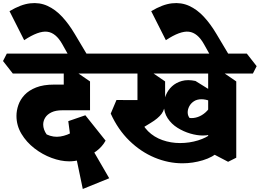

<svg xmlns="http://www.w3.org/2000/svg" viewBox="-85 -1025 1719 1271"><path d="M373 43Q318 43 257 20.5Q196 -2 143 -43Q90 -84 57 -139Q24 -194 24 -258Q24 -293 36.5 -329.5Q49 -366 77.5 -396.5Q106 -427 154 -446Q202 -465 273 -465H425L511 -295H328Q284 -295 256 -281.5Q228 -268 214.5 -246.5Q201 -225 201 -200Q201 -184 207 -167Q213 -150 224 -135Q269 -114 315 -121.5Q361 -129 399.5 -153.5Q438 -178 461 -207L518 6Q482 24 445 33.5Q408 43 373 43ZM463 226 399 -81 471 -133 638 155ZM400 26 367 -223 480 -262 614 -94Q592 -54 554 -25.5Q516 3 482 14ZM511 -295 337 -337V-599L391 -568L511 -486ZM0 -538 -65 -621 -40 -670H629L694 -587L669 -538Z M400 -603 327 -733Q285 -808 227.5 -815Q170 -822 75 -759L-22 -951Q53 -996 115 -1003Q177 -1010 229.5 -986Q282 -962 326.5 -914Q371 -866 410 -800L500 -649Z M1123 56Q1029 56 938 18Q847 -20 771.5 -93.5Q696 -167 648 -273L686 -363L905 -362L840 -255Q855 -196 895 -156.5Q935 -117 990.5 -97.5Q1046 -78 1107 -78Q1169 -78 1225.5 -95.5Q1282 -113 1315 -141L1367 -24Q1324 16 1257.5 36Q1191 56 1123 56ZM827 -159 715 -271Q742 -285 767 -298.5Q792 -312 808.5 -327.5Q825 -343 825 -361V-599L888 -568L1008 -486V-354Q1008 -303 985 -272Q962 -241 912 -211ZM629 -538 564 -621 589 -670H1134L1199 -587L1174 -538ZM1258 -128Q1219 -128 1174.5 -141Q1130 -154 1090 -179Q1050 -204 1025 -242Q1000 -280 1000 -329Q1000 -363 1013.5 -396Q1027 -429 1053.5 -453.5Q1080 -478 1119 -489Q1158 -500 1209 -489L1394 -374L1372 -320Q1339 -344 1307 -356Q1275 -368 1249 -368Q1219 -368 1198.5 -354.5Q1178 -341 1167.5 -320.5Q1157 -300 1157.5 -279.5Q1158 -259 1170 -244Q1197 -241 1224.5 -250.5Q1252 -260 1276 -281.5Q1300 -303 1315 -335L1395 -193Q1367 -164 1336.5 -146Q1306 -128 1258 -128ZM1425 46 1293 -23V-599L1359 -568L1479 -486V19ZM869 -538 804 -621 829 -670H1549L1614 -587L1589 -538Z M1338 -603 1265 -733Q1223 -808 1165.5 -815Q1108 -822 1013 -759L916 -951Q991 -996 1053 -1003Q1115 -1010 1167.5 -986Q1220 -962 1264.5 -914Q1309 -866 1348 -800L1438 -649Z"/></svg>

Font: Eczar ExtraBold
Style: Regular
Weight: 800
Designer: Vaibhav Singh
Foundry: Rosetta Type Foundry
Version: Version 2.000